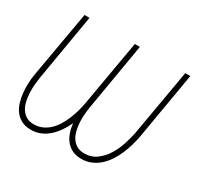

<svg xmlns="http://www.w3.org/2000/svg" viewBox="-122 -668 839 819"><g transform="rotate(30 297.5 -258.5)"><path d="M594.7 -528.3 538.6 -199.7Q534.7 -177.2 527.8 -153.3Q521 -129.4 511 -106Q501 -82.5 487.3 -61.5Q473.6 -40.5 456.1 -24.7Q438.5 -8.8 416.5 0.7Q394.5 10.3 367.7 10.3Q342.3 10.3 323.5 1.2Q304.7 -7.8 291.7 -23.7Q278.8 -39.6 271.7 -60.3Q264.6 -81.1 262.2 -104Q252 -82 238.3 -61.5Q224.6 -41 207 -24.9Q189.5 -8.8 167.7 0.7Q146 10.3 119.6 10.3Q92.3 10.3 73 0.2Q53.7 -9.8 41.3 -26.4Q28.8 -43 22.2 -64.5Q15.6 -85.9 13.2 -109.4Q10.7 -132.8 11.7 -156.2Q12.7 -179.7 16.1 -199.7L73.7 -528.3H98.1L42.5 -199.7Q40 -184.1 38.3 -164.3Q36.6 -144.5 37.6 -124.3Q38.6 -104 42.7 -84.5Q46.9 -64.9 56.4 -49.8Q65.9 -34.7 81.1 -25.4Q96.2 -16.1 119.1 -16.1Q141.6 -16.1 160.4 -24.7Q179.2 -33.2 194.1 -47.4Q209 -61.5 220.5 -80.3Q231.9 -99.1 240.5 -119.6Q249 -140.1 254.9 -160.6Q260.7 -181.2 264.2 -199.7L321.3 -528.3H346.2L290.5 -199.7L289.6 -194.3Q287.1 -178.7 285.6 -159.4Q284.2 -140.1 285.4 -120.4Q286.6 -100.6 291.3 -81.8Q295.9 -63 305.4 -48.6Q314.9 -34.2 330.1 -25.1Q345.2 -16.1 367.7 -16.1Q401.4 -16.1 426.3 -34.4Q451.2 -52.7 468.8 -80.3Q486.3 -107.9 496.8 -140.1Q507.3 -172.4 512.7 -199.7L569.8 -528.3Z"/></g></svg>

Font: Roboto Mono Thin
Style: Italic
Weight: 250
Designer: Google
Version: Version 2.000985; 2015; ttfautohint (v1.3)